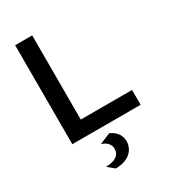

<svg xmlns="http://www.w3.org/2000/svg" viewBox="-220 -770 986 1122"><g transform="rotate(-30 272.5 -209.0)"><path d="M71 0V-668H186V-100H532V0ZM220 250 176 213Q197 213 219 207.5Q241 202 256.5 187.5Q272 173 272 146Q272 126 258.5 109Q245 92 216 83L290 52Q326 69 340.5 93Q355 117 355 142Q355 173 338.5 198Q322 223 291.5 236.5Q261 250 220 250Z"/></g></svg>

Font: Atkinson Hyperlegible Next Medium
Style: Regular
Weight: 500
Designer: Elliott Scott, Megan Eiswerth, Linus Boman, Theodore Petrosky, Letters from Sweden
Foundry: Applied Design Works, Letters from Sweden
Version: Version 2.001